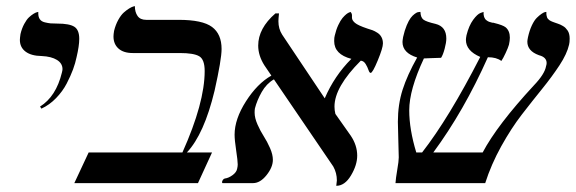

<svg xmlns="http://www.w3.org/2000/svg" viewBox="-20 -598 1880 627"><path d="M115.2 -243.2 110.8 -250Q163.1 -282.7 182.1 -360.8Q184.1 -368.7 184.1 -372.1Q184.1 -391.1 166 -402.3Q147.9 -413.6 116.2 -415Q82 -415.5 63.5 -429.4Q44.9 -443.4 44.9 -467.8Q44.9 -473.1 46.9 -486.8Q51.3 -505.4 59.1 -519.8Q66.9 -534.2 74.5 -541.3Q82 -548.3 89.1 -552.7Q96.2 -557.1 100.6 -558.1L105 -559.1V-554.2Q105 -542.5 110.1 -535.2Q115.2 -527.8 126.2 -525.1Q137.2 -522.5 145 -521.7Q152.8 -521 167 -521Q206.5 -521 222.7 -510.7Q238.8 -500.5 238.8 -471.2Q238.8 -448.2 230 -411.1Q226.1 -392.1 218.5 -371.3Q210.9 -350.6 197.8 -325.2Q184.6 -299.8 163.1 -277.6Q141.6 -255.4 115.2 -243.2Z M563.5 -533.2Q641.1 -533.2 672.4 -510Q703.6 -486.8 703.6 -438Q703.6 -403.8 680.7 -301.8Q646.5 -159.7 590.3 -100.1H672.4L626.5 0H222.7L269.5 -100.1H575.7Q648.4 -262.2 648.4 -366.2Q648.4 -403.8 630.6 -414.3Q612.8 -424.8 567.4 -424.8H413.6Q383.3 -424.8 366.9 -439.5Q350.6 -454.1 350.6 -479Q350.6 -485.4 352.5 -497.1Q357.4 -517.1 366.2 -533Q375 -548.8 384 -556.9Q393.1 -564.9 401.4 -570.1Q409.7 -575.2 415 -576.7L420.4 -578.1Q420.4 -558.6 429.2 -545.9Q438 -533.2 457.5 -533.2Z M1230.5 -456.1Q1230.5 -441.4 1213.6 -400.6Q1196.8 -359.9 1190.4 -359.9Q1186.5 -359.9 1183.3 -369.4Q1180.2 -378.9 1174.1 -388.9Q1168 -398.9 1158.2 -399.9Q1072.3 -314 1072.3 -250Q1072.3 -237.8 1075.2 -226.1L1125.5 -154.8Q1146.5 -123.5 1146.5 -89.8Q1146.5 -59.1 1126.2 -25.1Q1106 8.8 1078.1 8.8Q1080.1 -4.9 1080.1 -8.8Q1080.1 -33.2 1068.4 -54.2L874.5 -338.9Q850.1 -324.7 834.7 -297.6Q819.3 -270.5 812.5 -244.1Q811.5 -239.3 811.5 -230Q811.5 -212.9 820.8 -191.7Q830.1 -170.4 841.3 -153.1Q852.5 -135.7 861.8 -114.5Q871.1 -93.3 871.1 -76.2Q871.1 -51.8 850.3 -25.9Q829.6 0 806.2 0H706.5Q705.1 -1.5 705.1 -2.9Q705.1 -6.8 708 -10.7Q710.9 -14.6 714.4 -15.1Q726.6 -16.6 739.5 -26.1Q752.4 -35.6 754.4 -46.9Q756.3 -54.7 756.3 -61Q756.3 -73.2 751.2 -106.9Q746.1 -140.6 746.1 -158.2Q746.1 -209 783.2 -267.1Q820.3 -325.2 866.2 -351.1L843.3 -384.8Q823.2 -416.5 823.2 -449.2Q823.2 -505.4 879.4 -554.2H891.1Q889.2 -536.6 889.2 -528.8Q889.2 -503.9 901.4 -484.9L1040.5 -276.9Q1071.8 -350.1 1127.4 -405.8Q1071.3 -420.4 1071.3 -463.9Q1071.3 -476.1 1073.2 -481.9Q1077.6 -501 1084.7 -516.1Q1091.8 -531.2 1098.4 -539.1Q1105 -546.9 1111.1 -551.8Q1117.2 -556.6 1121.1 -557.6L1124.5 -559.1Q1129.4 -554.2 1129.4 -547.9V-540Q1129.4 -531.7 1139.2 -523.4Q1148.9 -515.1 1179.2 -504.9Q1189.5 -502 1196.5 -499.3Q1203.6 -496.6 1212.4 -491Q1221.2 -485.4 1225.8 -476.6Q1230.5 -467.8 1230.5 -456.1Z M1838.4 -452.1Q1831.5 -421.9 1807.1 -384.8Q1782.7 -347.7 1750.5 -307.9Q1718.3 -268.1 1684.1 -223.9Q1649.9 -179.7 1616.9 -120.4Q1584 -61 1564.5 0H1271.5Q1272.5 -15.6 1277.3 -43.7Q1282.2 -71.8 1282.2 -84Q1282.2 -94.2 1280.8 -138.2Q1279.3 -182.1 1279.3 -200.2Q1279.3 -256.8 1294.7 -304.9Q1310.1 -353 1342.3 -410.2Q1294.4 -424.8 1294.4 -460.9Q1294.4 -465.3 1296.4 -477.1Q1301.3 -499 1308.1 -515.1Q1314.9 -531.2 1321 -539.3Q1327.1 -547.4 1333.7 -552.2Q1340.3 -557.1 1344 -558.1Q1347.7 -559.1 1351.1 -559.1H1353Q1353.5 -541 1362.8 -533.9Q1372.1 -526.9 1402.3 -520Q1437.5 -511.2 1437.5 -472.2Q1437.5 -459 1432.1 -439Q1426.8 -418.9 1420.4 -409.2Q1405.8 -409.2 1388.9 -408.2Q1372.1 -407.2 1364.3 -407.2Q1316.4 -305.2 1316.4 -237.8Q1316.4 -175.8 1339.4 -100.1H1358.4Q1446.3 -212.9 1548.3 -412.1Q1501.5 -432.1 1501.5 -467.8Q1501.5 -473.1 1503.4 -482.9Q1511.2 -514.2 1525.1 -533.2Q1539.1 -552.2 1549.3 -555.7L1559.1 -559.1Q1558.6 -549.3 1561 -542.5Q1563.5 -535.6 1568.4 -532Q1573.2 -528.3 1577.1 -526.9Q1581.1 -525.4 1587.4 -523.9Q1592.3 -523.9 1594.2 -522.9Q1622.1 -516.1 1631.3 -508.8Q1645 -497.1 1645 -475.1Q1645 -465.3 1642.1 -452.1Q1639.2 -441.9 1631.1 -424.6Q1623 -407.2 1617.2 -398.9Q1601.6 -411.1 1573.2 -411.1Q1494.6 -234.9 1395 -100.1H1556.2Q1603.5 -189.5 1723.1 -318.8Q1758.8 -356 1763.2 -381.8Q1765.1 -387.7 1765.1 -392.1Q1765.1 -411.1 1740.7 -417.5Q1740.2 -417.5 1740 -417.7Q1739.7 -418 1739.3 -418Q1702.1 -431.6 1702.1 -461.9Q1702.1 -466.3 1704.1 -476.1Q1709 -498.5 1717 -515.4Q1725.1 -532.2 1733.2 -540Q1741.2 -547.9 1748.3 -552.7Q1755.4 -557.6 1759.8 -558.6L1764.2 -559.1V-554.2Q1764.2 -549.8 1765.1 -546.4Q1766.1 -543 1766.8 -540.5Q1767.6 -538.1 1770.3 -535.6Q1772.9 -533.2 1774.2 -532Q1775.4 -530.8 1779.3 -529.1Q1783.2 -527.3 1784.4 -526.9Q1785.6 -526.4 1790.3 -524.7Q1794.9 -522.9 1795.4 -522.9Q1796.4 -522.5 1801.5 -520.8Q1806.6 -519 1809.8 -517.6Q1813 -516.1 1818.1 -513.2Q1823.2 -510.3 1826.7 -506.8Q1830.1 -503.4 1833.5 -498.5Q1836.9 -493.7 1838.6 -486.8Q1840.3 -480 1840.3 -472.2Q1840.3 -459 1838.4 -452.1Z"/></svg>

Font: Common Serif Medium
Style: Italic
Weight: 500
Italic angle: -12°
Designer: Philipp H. Poll, Khaled Hosny
Foundry: Stefan Peev, Context Ltd.
Version: Version 1.026